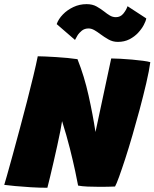

<svg xmlns="http://www.w3.org/2000/svg" viewBox="-36 -904 746 928"><path d="M193 3.5Q154 3.5 112.8 1Q71.5 -1.5 37.2 -4.8Q3 -8 -15.5 -10.5Q-13.5 -15 -2.8 -53.8Q8 -92.5 24.8 -153Q41.5 -213.5 60 -283Q77.5 -348 94.5 -413.8Q111.5 -479.5 125.2 -536.8Q139 -594 146.5 -632Q158 -632 181.8 -631Q205.5 -630 234.2 -628.2Q263 -626.5 290.8 -623.8Q318.5 -621 338.5 -618Q371.5 -535.5 392.2 -442Q413 -348.5 425.5 -266L501.5 -621.5Q518.5 -621.5 545.8 -620Q573 -618.5 602 -616Q631 -613.5 655.2 -610.2Q679.5 -607 690.5 -603.5Q685 -562.5 670.8 -501.5Q656.5 -440.5 638.5 -373Q622 -311.5 604.2 -250.5Q586.5 -189.5 569.5 -137.2Q552.5 -85 539.5 -49.2Q526.5 -13.5 520 -2.5Q487 -1 445.5 -1Q415.5 -1 387.5 -2.2Q359.5 -3.5 341.5 -7Q337.5 -29.5 327.5 -76.5Q317.5 -123.5 301.8 -186.2Q286 -249 264 -318.5Q262 -303 255.8 -271.8Q249.5 -240.5 241 -201.2Q232.5 -162 223.2 -122.2Q214 -82.5 206 -49Q198 -15.5 193 3.5ZM238 -787.5Q246.5 -812 267.8 -834Q289 -856 318.8 -870Q348.5 -884 382.5 -884Q411 -884 431.2 -872.5Q451.5 -861 468 -848Q481.5 -837 495 -829Q508.5 -821 524 -821Q546 -821 560 -838Q574 -855 580.5 -874L671 -815Q669 -802.5 659 -783.5Q649 -764.5 631.8 -745.8Q614.5 -727 589.8 -714.2Q565 -701.5 533.5 -701.5Q509 -701.5 488 -713.5Q467 -725.5 449 -739Q434 -750.5 419.8 -758.5Q405.5 -766.5 392 -766.5Q373 -766.5 359.5 -755.8Q346 -745 338 -731.8Q330 -718.5 326.5 -711Z"/></svg>

Font: Grandstander Black
Style: Italic
Weight: 900
Italic angle: -15°
Designer: Tyler Finck
Foundry: Etcetera Type Co
Version: Version 1.200; ttfautohint (v1.8.3)